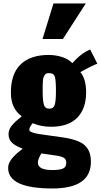

<svg xmlns="http://www.w3.org/2000/svg" viewBox="-20 -902 575 1094"><path d="M222.2 -679.7 284.7 -882.3H468.8L338.4 -679.7ZM260.3 -282.7Q284.7 -282.7 291.7 -304.4Q298.8 -326.2 298.8 -384.3Q298.8 -444.8 292.5 -465.1Q286.1 -485.4 259.8 -485.4Q250.5 -485.4 244.1 -482.9Q237.8 -480.5 233.9 -473.6Q230 -466.8 227.8 -460.9Q225.6 -455.1 224.6 -441.7Q223.6 -428.2 223.4 -419.4Q223.1 -410.6 223.1 -391.1Q223.1 -386.7 223.1 -384.3Q223.1 -328.1 230 -305.4Q236.8 -282.7 260.3 -282.7ZM278.3 66.9Q316.9 66.9 335.4 59.8Q354 52.7 356.4 36.1Q357.4 30.3 357.4 24.9Q357.4 8.8 347.7 0Q335 -10.7 300.3 -15.6L215.8 -27.8Q195.8 4.4 195.8 24.9Q195.8 66.9 278.3 66.9ZM278.8 171.9Q26.4 171.9 26.4 55.2Q26.4 39.6 33.7 23.9Q41 8.3 54.9 -6.6Q68.8 -21.5 80.3 -31.5Q91.8 -41.5 109.4 -54.7Q70.3 -69.8 52.7 -85Q35.2 -100.1 30.8 -119.6Q28.8 -128.4 28.8 -137.2Q28.8 -146.5 30.8 -154.3Q34.7 -170.9 47.1 -186Q59.6 -201.2 71.8 -212.4Q84 -223.6 104 -239.3Q42 -283.7 42 -373.5Q42 -482.9 98.4 -535.9Q154.8 -588.9 256.3 -588.9Q298.3 -588.9 335 -576.7Q371.6 -564.5 392.1 -542Q432.1 -587.4 470.7 -608.9L493.7 -620.1L534.7 -539.1Q521.5 -534.7 491.2 -519.5Q460.9 -504.4 438 -491.2Q470.7 -451.2 470.7 -376Q470.7 -283.2 420.2 -231.4Q369.6 -179.7 271 -179.7Q212.9 -179.7 166 -200.2Q147 -176.8 147 -163.1Q147 -161.1 147.5 -159.2Q150.9 -147 202.6 -138.2Q216.3 -135.7 340.3 -118.7Q429.7 -105.5 463.9 -73.2Q498 -41 498 19.5Q498 171.9 278.8 171.9Z"/></svg>

Font: Oswald
Style: Heavy
Weight: 800
Designer: Vernon Adams
Foundry: Vernon Adams
Version: 3.0; ttfautohint (v0.95) -l 8 -r 50 -G 200 -x 0 -w "G" -W -c